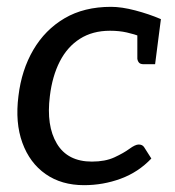

<svg xmlns="http://www.w3.org/2000/svg" viewBox="-20 -535 513 562"><path d="M226 7Q160 7 113.5 -25.5Q67 -58 45.5 -117Q24 -176 34 -254Q43 -330 77.5 -389Q112 -448 169 -481.5Q226 -515 305 -515Q336 -515 376 -504.5Q416 -494 451 -479L444 -425L392 -428Q373 -435 351 -440Q329 -445 302 -445Q251 -445 214 -421.5Q177 -398 155 -355Q133 -312 126 -254Q115 -167 146.5 -114.5Q178 -62 249 -62Q288 -62 315 -74.5Q342 -87 359 -99.5Q376 -112 386 -112Q397 -112 402 -104L423 -71Q385 -31 333.5 -12Q282 7 226 7ZM382 -438 444 -425 434 -347H401Q391 -347 387 -351.5Q383 -356 382 -363Z"/></svg>

Font: Aleo
Style: Italic
Weight: 400
Italic angle: -7°
Designer: Alessio Laiso
Foundry: Alessio Laiso
Version: Version 2.001;gftools[0.9.29]